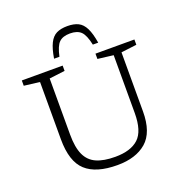

<svg xmlns="http://www.w3.org/2000/svg" viewBox="-162 -1075 1165 1226"><g transform="rotate(-20 421.0 -462.0)"><path d="M644.5 -265V-658L538.5 -671V-707H803V-671L697.5 -658V-256.5Q697.5 -114.5 625.8 -52.2Q554 10 428.5 10Q283.5 10 213.8 -53.8Q144 -117.5 144 -269V-658L38 -671V-707H315.5V-671L209.5 -658V-276Q209.5 -190 232.8 -139.2Q256 -88.5 305.2 -66.5Q354.5 -44.5 433 -44.5Q538.5 -44.5 591.5 -93.5Q644.5 -142.5 644.5 -265ZM429 -884Q380 -884 355 -859.8Q330 -835.5 315.5 -767H279Q289.5 -832 307.8 -868.5Q326 -905 355.2 -919.5Q384.5 -934 429 -934Q473.5 -934 502.8 -919.5Q532 -905 550.2 -868.5Q568.5 -832 579 -767H542.5Q528 -835.5 503 -859.8Q478 -884 429 -884Z"/></g></svg>

Font: Newsreader 6pt Light
Style: Regular
Weight: 300
Designer: Hugues Gentile
Foundry: Production Type
Version: Version 1.003; ttfautohint (v1.8.3)